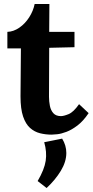

<svg xmlns="http://www.w3.org/2000/svg" viewBox="-20 -660 465 964"><path d="M239 16Q209 16 181 9Q153 2 131 -17.5Q109 -37 96 -75Q83 -113 83 -176L85 -417H17V-500Q48 -501 77 -521Q106 -541 126.5 -573Q147 -605 154 -640H228L227 -500H354V-423L227 -420L226 -174Q226 -151 230.5 -128.5Q235 -106 248 -91.5Q261 -77 286 -77Q300 -77 324.5 -87Q349 -97 377 -137L425 -92Q398 -52 369 -30Q340 -8 313.5 2Q287 12 267 14Q247 16 239 16ZM214 284 169 249Q203 191 209.5 147Q216 103 202 54L292 36Q313 70 313 108Q313 152 285.5 197.5Q258 243 214 284Z"/></svg>

Font: Lora
Style: Bold
Weight: 700
Designer: Olga Karpushina, Alexei Vanyashin (Cyrillic)
Foundry: Cyreal
Version: Version 3.006; ttfautohint (v1.8.4.7-5d5b);gftools[0.9.30]